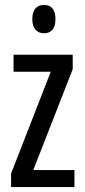

<svg xmlns="http://www.w3.org/2000/svg" viewBox="-20 -759 343 779"><path d="M159 -739C128 -739 111 -719 111 -681C111 -645 129 -624 159 -624C189 -624 205 -645 205 -681C205 -718 190 -739 159 -739ZM282 0V-69H115L275 -478V-537H35V-468H186L25 -55V0Z"/></svg>

Font: Noto Sans Arabic UI XCn
Style: Regular
Weight: 400
Width: 2
Designer: Monotype Design Team, Nadine Chahine and Nizar Qandah
Foundry: Monotype Imaging Inc.
Version: Version 2.010